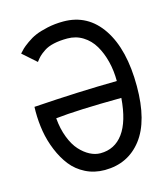

<svg xmlns="http://www.w3.org/2000/svg" viewBox="-101 -726 720 821"><g transform="rotate(-15 259.0 -316.0)"><path d="M410.2 -266.6Q213.4 -265.1 118.7 -254.4Q122.6 -207 137.5 -168.7Q152.3 -130.4 173.1 -107.7Q193.8 -85 217 -73Q240.2 -61 263.2 -61Q326.7 -61 364.5 -112.5Q402.3 -164.1 410.2 -266.6ZM263.7 13.2H262.7Q216.3 13.2 178.2 -6.1Q140.1 -25.4 115.2 -57.1Q90.3 -88.9 73 -130.9Q55.7 -172.9 48.3 -216.3Q41 -259.8 41 -304.7Q41 -321.8 41.5 -325.7Q244.1 -339.4 410.2 -341.3Q410.2 -387.2 399.9 -428.2Q389.6 -469.2 370.6 -501.5Q351.6 -533.7 321 -552.7Q290.5 -571.8 252.4 -571.8Q218.3 -571.8 192.1 -565.9Q166 -560.1 149.2 -548.8Q132.3 -537.6 123.5 -528.8Q114.7 -520 105.5 -507.3L45.4 -560.5Q55.2 -571.3 62.3 -578.4Q69.3 -585.4 89.4 -599.9Q109.4 -614.3 129.9 -623Q150.4 -631.8 183.8 -639.2Q217.3 -646.5 254.4 -646.5Q363.3 -646.5 425.3 -553.7Q487.3 -460.9 487.3 -297.9Q487.3 -144 426.8 -65.7Q366.2 12.7 263.7 13.2Z"/></g></svg>

Font: Fantasque Sans Mono
Style: Regular
Weight: 400
Monospace: yes
Designer: Jany Belluz
Version: Version 1.8.0 ; ttfautohint (v1.8.2)